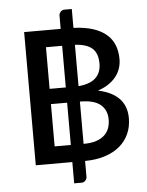

<svg xmlns="http://www.w3.org/2000/svg" viewBox="-61 -871 790 1034"><g transform="rotate(-5 334.0 -354.0)"><path d="M368.5 -92.5Q408 -92.5 435.2 -101.8Q462.5 -111 479.8 -127Q497 -143 504.8 -164.8Q512.5 -186.5 512.5 -211.5Q512.5 -262.5 477.8 -291.8Q443 -321 368 -321H366.5V-92.5ZM297.5 -92.5V-321H210V-92.5ZM210 -628.5V-403.5H297.5V-628.5ZM366.5 -404.5Q428.5 -409.5 459 -438Q489.5 -466.5 489.5 -516Q489.5 -571.5 459.8 -598Q430 -624.5 366.5 -628ZM366.5 -719.5Q428 -717 472 -702.8Q516 -688.5 544.2 -664Q572.5 -639.5 585.8 -605.8Q599 -572 599 -530Q599 -504.5 591.2 -480.8Q583.5 -457 567.2 -436.2Q551 -415.5 526.5 -399Q502 -382.5 468.5 -371.5Q621.5 -339 621.5 -209Q621.5 -163 604.5 -125Q587.5 -87 555 -59.2Q522.5 -31.5 475 -16Q427.5 -0.5 366.5 0V87Q366 97.5 358 106.2Q350 115 337.5 115H297.5V0H100V-720H297.5V-793.5Q298.5 -804.5 306.5 -813Q314.5 -821.5 327 -821.5H366.5Z"/></g></svg>

Font: Lato 2
Style: Regular
Weight: 600
Designer: Lukasz Dziedzic with Adam Twardoch and Botio Nikoltchev
Foundry: tyPoland Lukasz Dziedzic
Version: Version 2.015; 2015-08-06; http://www.latofonts.com/